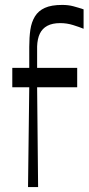

<svg xmlns="http://www.w3.org/2000/svg" viewBox="-20 -761 360 781"><path d="M94 0 99 -406H30V-485H99Q99 -502 99 -521Q99 -540 99 -570Q99 -609 103.5 -640Q108 -671 122 -694Q136 -717 162.5 -729Q189 -741 233 -741Q258 -741 278.5 -735.5Q299 -730 320 -723V-644Q303 -651 277.5 -659Q252 -667 225 -667Q193 -667 172.5 -656Q152 -645 142 -624Q132 -603 131 -572Q131 -540 131 -521Q131 -502 131 -485H294V-406H131L135 0Z"/></svg>

Font: Ojuju Medium
Style: Regular
Weight: 500
Designer: Chisaokwu Joboson, Mirko Velimirovic
Foundry: Udi Foundry
Version: Version 1.000